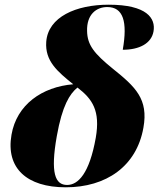

<svg xmlns="http://www.w3.org/2000/svg" viewBox="-20 -788 676 818"><path d="M260 10C432 10 562 -79 591 -244C613 -366 557 -418 461 -495C381 -560 352 -596 351 -656C349 -726 390 -758 437 -758C505 -758 524 -696 503 -576C574 -576 625 -603 634 -654C644 -710 606 -768 443 -768C304 -768 185 -716 177 -610C171 -528 225 -483 292 -429C159 -418 51 -342 29 -214C4 -71 95 10 260 10ZM266 0C215 0 194 -50 222 -208C245 -338 277 -388 310 -415C374 -366 408 -316 388 -201C361 -49 313 0 266 0Z"/></svg>

Font: Noto Serif Display Black
Style: Italic
Weight: 900
Italic angle: -12°
Designer: Monotype Design Team
Foundry: Monotype Imaging Inc.
Version: Version 2.009